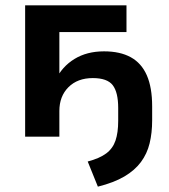

<svg xmlns="http://www.w3.org/2000/svg" viewBox="-20 -511 631 718"><path d="M346 187 308 93Q353 81 377.5 62.5Q402 44 412 14.5Q422 -15 422 -59V-107Q422 -166 401.5 -192.5Q381 -219 327 -219Q270 -219 236 -185Q202 -151 202 -96V0H74V-491H453V-391H202V-212H188Q212 -262 258.5 -290.5Q305 -319 369 -319Q429 -319 469 -297Q509 -275 529 -229.5Q549 -184 549 -113V-61Q549 -14 539.5 25Q530 64 507 95Q484 126 445 149Q406 172 346 187Z"/></svg>

Font: Nunito Sans 11pt
Style: Bold
Weight: 700
Version: Version 3.101;gftools[0.9.27]